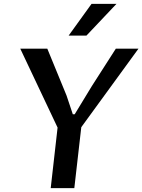

<svg xmlns="http://www.w3.org/2000/svg" viewBox="-20 -965 730 985"><path d="M397 -312.5 361.3 0H240.2L275.4 -310.5L84 -715.3H222.7L321.3 -475.1L353.5 -378.9H363.3L451.2 -523.4L574.2 -715.3H690.4ZM332 -782.2 449.7 -945.3H577.6L423.3 -782.2Z"/></svg>

Font: Proza Libre
Style: Medium Italic
Weight: 500
Designer: Jasper de Waard
Foundry: Jasper de Waard
Version: Version 1.000; ttfautohint (v1.4.1.8-43bc)